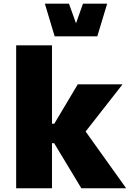

<svg xmlns="http://www.w3.org/2000/svg" viewBox="-20 -1006 697 1026"><path d="M272 -812H500L552.7 -986.3H423.3L386.2 -881.3L348.6 -986.3H219.7ZM270 -344.7H257.8V-763.7H66.4V0H257.8V-240.7H269.5L414.6 0H654.3L437.5 -303.2L634.8 -555.2H395.5Z"/></svg>

Font: Estedad Black
Style: Regular
Weight: 900
Designer: Amin Abedi
Version: Version 7.3